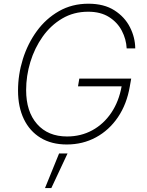

<svg xmlns="http://www.w3.org/2000/svg" viewBox="-20 -757 780 1019"><path d="M334.5 9.8Q253.4 9.8 195.6 -25.4Q137.7 -60.5 106.7 -124.8Q75.7 -189 75.7 -276.4Q75.7 -361.3 101.3 -443.4Q127 -525.4 175.3 -591.8Q223.6 -658.2 293 -697.8Q362.3 -737.3 449.2 -737.3Q532.2 -737.3 587.2 -702.1Q642.1 -667 669.7 -612.5Q697.3 -558.1 697.8 -500H652.3Q649.9 -548.8 626.7 -593.5Q603.5 -638.2 558.8 -666.5Q514.2 -694.8 447.8 -694.8Q371.1 -694.8 310.1 -658.7Q249 -622.6 206.3 -562.3Q163.6 -502 141.1 -428.2Q118.7 -354.5 118.7 -278.8Q118.7 -164.6 176.8 -98.6Q234.9 -32.7 335.9 -32.7Q409.2 -32.7 469.5 -65.4Q529.8 -98.1 570.3 -158Q610.8 -217.8 625.5 -298.8H394L400.9 -339.8H676.3L668.9 -297.9Q652.8 -204.1 606 -135Q559.1 -65.9 489.3 -28.1Q419.4 9.8 334.5 9.8ZM218.8 241.2 293.5 57.6H338.4L252.4 241.2Z"/></svg>

Font: Inter Extra Light
Style: Italic
Weight: 200
Italic angle: -9.39999°
Designer: Rasmus Andersson
Foundry: rsms
Version: Version 4.000;git-3c8e0fc